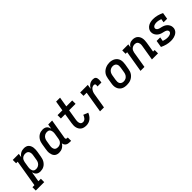

<svg xmlns="http://www.w3.org/2000/svg" viewBox="219 -2125 3720 3720"><g transform="rotate(-45 2079.5 -265.0)"><path d="M-41 205V113H14L106 -438H63V-530H229L216 -451Q229 -472 247 -489Q265 -506 286.5 -517.5Q308 -529 331 -533.5Q354 -538 377 -538Q405 -538 431 -529.5Q457 -521 475 -502.5Q493 -484 503 -459.5Q513 -435 516.5 -408.5Q520 -382 518 -354Q516 -326 512 -298L493 -188Q489 -163 481.5 -138.5Q474 -114 460.5 -91Q447 -68 428 -48.5Q409 -29 385.5 -16Q362 -3 336.5 2.5Q311 8 286 8Q262 8 239.5 1.5Q217 -5 200 -19.5Q183 -34 172.5 -54.5Q162 -75 157 -97L122 113H190V205ZM258 -84Q274 -84 289.5 -87.5Q305 -91 319.5 -98.5Q334 -106 346 -117.5Q358 -129 367 -143Q376 -157 380.5 -172.5Q385 -188 388 -203L406 -313Q409 -329 409.5 -345.5Q410 -362 407 -377Q404 -392 397 -405.5Q390 -419 378 -428.5Q366 -438 351 -442Q336 -446 319 -446Q319 -446 319 -446Q319 -446 319 -446Q297 -446 275.5 -439Q254 -432 237 -417Q220 -402 210.5 -381Q201 -360 197 -339L179 -229Q176 -212 175 -195.5Q174 -179 176 -163Q178 -147 183.5 -132Q189 -117 199.5 -105.5Q210 -94 225.5 -89Q241 -84 258 -84Z M798 8Q770 8 744.5 -0.5Q719 -9 700.5 -27.5Q682 -46 672.5 -70.5Q663 -95 659 -121.5Q655 -148 657 -176Q659 -204 664 -232L682 -342Q686 -367 693.5 -391.5Q701 -416 714.5 -439Q728 -462 747.5 -481.5Q767 -501 790 -514Q813 -527 838.5 -532.5Q864 -538 889 -538Q913 -538 935.5 -531.5Q958 -525 975 -510.5Q992 -496 1002.5 -475.5Q1013 -455 1018 -433L1034 -530H1142L1074 -122Q1073 -114 1074 -107Q1075 -100 1079.5 -94.5Q1084 -89 1091 -86.5Q1098 -84 1106 -84H1124V8H1091Q1068 8 1045.5 3.5Q1023 -1 1005 -13Q987 -25 976 -44.5Q965 -64 964 -86Q951 -64 932.5 -45.5Q914 -27 892 -14.5Q870 -2 846 3Q822 8 798 8ZM856 -84Q871 -84 885 -86.5Q899 -89 912.5 -96Q926 -103 938 -113Q950 -123 958 -136Q966 -149 971 -163Q976 -177 978 -191L996 -301Q999 -318 1000 -334.5Q1001 -351 999 -367Q997 -383 991.5 -398Q986 -413 975.5 -424.5Q965 -436 949.5 -441Q934 -446 917 -446Q902 -446 886 -442.5Q870 -439 855.5 -431.5Q841 -424 829 -412.5Q817 -401 808.5 -387Q800 -373 795 -357.5Q790 -342 787 -327L769 -217Q766 -201 765.5 -184.5Q765 -168 768 -153Q771 -138 778 -124.5Q785 -111 797 -101.5Q809 -92 824.5 -88Q840 -84 856 -84Q856 -84 856 -84Q856 -84 856 -84Z M1545 8Q1514 8 1485 1.5Q1456 -5 1433 -21.5Q1410 -38 1395 -62.5Q1380 -87 1373.5 -115Q1367 -143 1368 -173.5Q1369 -204 1374 -234L1407 -438H1290V-530H1422L1456 -735H1564L1530 -530H1692V-438H1515L1479 -219Q1477 -204 1475.5 -189Q1474 -174 1475.5 -159.5Q1477 -145 1481 -131Q1485 -117 1494 -106Q1503 -95 1516.5 -89.5Q1530 -84 1545 -84Q1562 -84 1580 -92.5Q1598 -101 1610.5 -115.5Q1623 -130 1632 -147Q1641 -164 1647 -182L1744 -143Q1732 -112 1713 -83.5Q1694 -55 1667 -33.5Q1640 -12 1608 -2Q1576 8 1545 8Z M1924 0 1996 -438H1910V-530H2119L2104 -437Q2116 -458 2132 -477.5Q2148 -497 2168.5 -511Q2189 -525 2212 -531.5Q2235 -538 2259 -538Q2277 -538 2295 -534Q2313 -530 2325 -517Q2337 -504 2341 -486.5Q2345 -469 2345.5 -450.5Q2346 -432 2343.5 -413.5Q2341 -395 2338 -376H2230Q2231 -384 2232.5 -392Q2234 -400 2234 -407.5Q2234 -415 2232.5 -422.5Q2231 -430 2226.5 -436Q2222 -442 2214.5 -444Q2207 -446 2199 -446Q2183 -446 2166.5 -440Q2150 -434 2137 -422.5Q2124 -411 2115 -396.5Q2106 -382 2099 -366.5Q2092 -351 2088 -335Q2084 -319 2082 -303L2032 0Z M2654 8Q2623 8 2592.5 2Q2562 -4 2537 -19Q2512 -34 2494 -57.5Q2476 -81 2467 -109.5Q2458 -138 2458 -169.5Q2458 -201 2464 -232L2482 -342Q2486 -369 2495.5 -396Q2505 -423 2522 -446.5Q2539 -470 2562.5 -488.5Q2586 -507 2612.5 -518.5Q2639 -530 2666 -535.5Q2693 -541 2721 -541Q2753 -541 2782.5 -533.5Q2812 -526 2837.5 -511Q2863 -496 2881.5 -472.5Q2900 -449 2908.5 -420.5Q2917 -392 2917 -360.5Q2917 -329 2912 -298L2893 -188Q2889 -161 2879.5 -134Q2870 -107 2853 -83.5Q2836 -60 2813 -41.5Q2790 -23 2763.5 -11.5Q2737 0 2709 4Q2681 8 2654 8ZM2656 -84Q2672 -84 2688 -87Q2704 -90 2718.5 -97.5Q2733 -105 2745.5 -117Q2758 -129 2766.5 -143Q2775 -157 2780 -172Q2785 -187 2788 -203L2806 -313Q2810 -338 2809 -362.5Q2808 -387 2796.5 -406.5Q2785 -426 2763 -436Q2741 -446 2717 -446Q2701 -446 2685.5 -442.5Q2670 -439 2655.5 -431.5Q2641 -424 2629 -412.5Q2617 -401 2608.5 -387Q2600 -373 2595 -357.5Q2590 -342 2587 -327L2569 -217Q2565 -193 2566 -168.5Q2567 -144 2578 -124.5Q2589 -105 2610.5 -94.5Q2632 -84 2656 -84Q2656 -84 2656 -84Q2656 -84 2656 -84Z M3033 0 3106 -438H3063V-530H3229L3217 -460Q3228 -478 3242.5 -493.5Q3257 -509 3275 -519.5Q3293 -530 3313 -534Q3333 -538 3352 -538Q3381 -538 3408 -530Q3435 -522 3455.5 -504.5Q3476 -487 3488.5 -463Q3501 -439 3506 -412Q3511 -385 3509.5 -356Q3508 -327 3504 -298L3470 -92H3513V0H3346L3398 -313Q3401 -329 3402 -344.5Q3403 -360 3400.5 -375Q3398 -390 3391.5 -404Q3385 -418 3374.5 -427.5Q3364 -437 3349 -441.5Q3334 -446 3318 -446Q3297 -446 3275.5 -439Q3254 -432 3237 -417Q3220 -402 3210.5 -381Q3201 -360 3197 -339L3141 0Z M3862 8Q3803 8 3747.5 -7Q3692 -22 3641 -47L3664 -189H3762L3748 -105Q3775 -96 3803.5 -90Q3832 -84 3861 -84Q3877 -84 3893 -86Q3909 -88 3924.5 -94Q3940 -100 3953.5 -111.5Q3967 -123 3969 -139Q3972 -155 3964.5 -168.5Q3957 -182 3945.5 -190.5Q3934 -199 3919.5 -204Q3905 -209 3890.5 -212.5Q3876 -216 3861.5 -219.5Q3847 -223 3832.5 -227.5Q3818 -232 3804.5 -238.5Q3791 -245 3779 -253.5Q3767 -262 3756.5 -271.5Q3746 -281 3737.5 -293Q3729 -305 3722 -318Q3715 -331 3711.5 -345.5Q3708 -360 3707 -375.5Q3706 -391 3708 -406Q3714 -439 3735.5 -466.5Q3757 -494 3787 -510Q3817 -526 3849 -532Q3881 -538 3914 -538Q3973 -538 4028.5 -523Q4084 -508 4134 -483L4112 -349H4015L4027 -424Q4000 -433 3972 -439.5Q3944 -446 3914 -446Q3899 -446 3884 -443.5Q3869 -441 3854.5 -435.5Q3840 -430 3828 -418Q3816 -406 3814 -391Q3811 -376 3818.5 -362.5Q3826 -349 3837.5 -340Q3849 -331 3863 -326Q3877 -321 3892 -317.5Q3907 -314 3921.5 -310.5Q3936 -307 3950.5 -302.5Q3965 -298 3978 -291.5Q3991 -285 4003.5 -277Q4016 -269 4026.5 -259Q4037 -249 4045.5 -237.5Q4054 -226 4061 -212.5Q4068 -199 4071.5 -185Q4075 -171 4076 -155.5Q4077 -140 4075 -124Q4071 -102 4060 -81.5Q4049 -61 4031.5 -45.5Q4014 -30 3993 -19.5Q3972 -9 3950 -3Q3928 3 3906 5.5Q3884 8 3862 8Z"/></g></svg>

Font: Iosevka Slab Semibold Extended
Style: Italic
Weight: 600
Width: 7
Italic angle: -9°
Monospace: yes
Designer: Belleve Invis
Foundry: Belleve Invis
Version: Version 11.1.0; ttfautohint (v1.8.3)